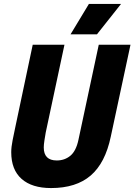

<svg xmlns="http://www.w3.org/2000/svg" viewBox="-20 -938 682 974"><path d="M239 16Q142 16 89.5 -30.5Q37 -77 37 -166Q37 -192 44 -227Q51 -262 57 -290L146 -711H307L212 -266Q209 -249 205.5 -226.5Q202 -204 202 -190Q202 -124 268 -124Q308 -124 337 -148Q366 -172 378 -229L481 -711H642L542 -245Q514 -111 440 -47.5Q366 16 239 16ZM338 -764 431 -918H594L472 -764Z"/></svg>

Font: Geist Mono ExtraBold
Style: Italic
Weight: 800
Italic angle: -12°
Monospace: yes
Designer: Basement.studio, Andrés Briganti, Mateo Zaragoza
Foundry: Basement.studio, Vercel, Andrés Briganti, Guido Ferreyra, Mateo Zaragoza
Version: Version 1.500; ttfautohint (v1.8.4.7-5d5b)